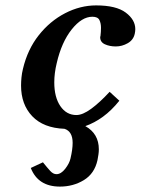

<svg xmlns="http://www.w3.org/2000/svg" viewBox="-20 -465 521 711"><path d="M94 157 139 136Q155 156 166 168Q177 180 189 180Q206 180 221.5 160Q237 140 241 122Q245 105 247 90.5Q249 76 249 64Q249 22 219 12Q141 9 99.5 -34.5Q58 -78 58 -148Q58 -162 59.5 -178Q61 -194 65 -210Q82 -282 123.5 -334.5Q165 -387 221 -416Q277 -445 336 -445Q410 -445 445.5 -418.5Q481 -392 481 -357Q481 -353 480.5 -349Q480 -345 479 -340Q474 -317 453 -305Q432 -293 409 -293Q386 -293 368.5 -301Q351 -309 351 -327Q351 -330 352 -331Q353 -339 353.5 -347Q354 -355 354 -362Q354 -379 348 -391Q342 -403 322 -403Q283 -403 245.5 -356Q208 -309 190 -231Q181 -194 181 -160Q181 -105 203.5 -72Q226 -39 263 -39Q286 -39 317.5 -62Q349 -85 386 -125L422 -92Q393 -56 361.5 -33Q330 -10 296 2Q346 30 346 88Q346 98 344.5 107.5Q343 117 341 128Q330 178 290.5 202Q251 226 202 226Q121 226 94 157Z"/></svg>

Font: Libertinus Serif Semibold Italic
Style: Regular
Weight: 600
Italic angle: -11.5°
Designer: Philipp H. Poll, Khaled Hosny
Foundry: Caleb Maclennan
Version: Version 7.051;RELEASE